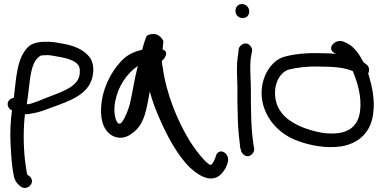

<svg xmlns="http://www.w3.org/2000/svg" viewBox="-20 -729 1882 946"><path d="M34 -188 39 -185C32 -135 29 -77 32 -21C35 36 38 90 48 138C54 165 67 179 82 190C116 216 163 164 121 136H120L115 132C111 123 109 100 106 82C96 14 94 -75 101 -148L103 -166C113 -166 124 -167 137 -170C158 -173 183 -180 206 -189C287 -220 389 -246 425 -320C441 -353 448 -407 425 -442C396 -485 343 -506 277 -516C254 -520 232 -525 198 -523C166 -523 135 -514 120 -499C60 -441 60 -336 48 -246H44C36 -244 28 -240 24 -234C11 -217 20 -197 33 -188ZM203 -457C224 -459 234 -455 260 -451C321 -441 369 -426 373 -388C377 -341 356 -320 327 -299H326C285 -272 221 -254 166 -230C145 -222 129 -216 112 -215C113 -226 115 -239 117 -251C127 -320 128 -394 158 -435C174 -452 176 -457 201 -457Z M781 -485C782 -498 784 -514 785 -526C779 -542 756 -569 722 -560C710 -558 705 -554 701 -549C696 -536 686 -508 681 -484C628 -472 597 -451 572 -422C532 -379 496 -312 483 -242C472 -177 476 -113 514 -75C543 -46 590 -39 632 -73C695 -117 702 -196 718 -278C730 -234 747 -187 767 -143C802 -61 855 37 915 96C944 122 970 140 996 147C1053 163 1081 119 1094 94L1102 72C1117 25 1052 -12 1041 49L1032 68C1029 73 1021 85 1018 84L1017 83H1016C1012 82 999 74 984 57C963 35 940 4 915 -34C853 -136 798 -270 781 -402C778 -413 778 -421 778 -430C790 -437 816 -475 781 -485ZM659 -404C643 -344 634 -277 620 -218C610 -178 583 -118 570 -120C569 -120 566 -120 562 -121C544 -140 539 -188 548 -231C561 -300 602 -365 659 -404Z M1176 -640C1195 -640 1208 -654 1208 -673C1208 -693 1192 -709 1172 -709C1152 -709 1140 -693 1140 -675C1140 -655 1157 -640 1176 -640ZM1150 -294C1150 -270 1149 -244 1150 -217L1152 -134C1153 -95 1160 -27 1164 2V3L1166 4C1167 8 1167 10 1168 15C1170 22 1177 31 1182 34C1206 53 1237 27 1232 0L1230 -10C1216 -92 1216 -199 1216 -294C1216 -319 1214 -341 1214 -362V-363C1212 -397 1213 -431 1218 -458L1222 -476C1224 -486 1219 -496 1214 -502C1194 -529 1161 -509 1156 -488V-487L1154 -467C1149 -436 1146 -401 1148 -361C1148 -340 1150 -318 1150 -294Z M1316 -131C1345 -92 1390 -54 1452 -33C1505 -14 1584 4 1663 -8C1754 -24 1809 -83 1819 -172C1828 -235 1813 -303 1799 -351L1794 -367C1801 -380 1801 -399 1786 -411L1771 -422C1753 -457 1728 -496 1692 -515L1679 -521C1637 -545 1583 -492 1629 -467H1631L1636 -464C1611 -466 1583 -467 1552 -467C1485 -469 1424 -462 1376 -448C1328 -432 1294 -385 1279 -337C1254 -257 1279 -181 1316 -131ZM1402 -386C1441 -396 1495 -403 1550 -401H1551C1625 -401 1681 -396 1719 -378L1721 -372C1742 -319 1763 -252 1754 -181C1744 -103 1691 -59 1571 -74C1483 -89 1406 -124 1369 -171C1358 -186 1349 -200 1344 -216C1319 -291 1349 -369 1402 -386Z"/></svg>

Font: Stray Cat
Style: ExBdExt
Weight: 800
Version: Version 1.0